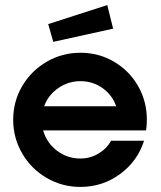

<svg xmlns="http://www.w3.org/2000/svg" viewBox="-20 -729 633 757"><path d="M32 -257Q32 -329 67.5 -389.5Q103 -450 164 -485.5Q225 -521 297 -521Q369 -521 429 -486Q489 -451 524 -390.5Q559 -330 559 -257Q559 -236 556 -215H150Q164 -166 204.5 -135Q245 -104 297 -104Q335 -104 367.5 -123Q400 -142 418 -174H548Q522 -93 453 -42.5Q384 8 297 8Q225 8 164 -27.5Q103 -63 67.5 -124Q32 -185 32 -257ZM438 -310Q423 -354 384.5 -381.5Q346 -409 297 -409Q249 -409 209.5 -381.5Q170 -354 154 -310ZM170 -634 403 -709 426 -616 190 -564Z"/></svg>

Font: Lineal Medium
Style: Regular
Weight: 600
Designer: Created by Frank Adebiaye with contributions from Anton Moglia & Ariel Martín Pérez
Created by Frank ADEBIAYE with FontF
Foundry: Velvetyne Type Foundry
Version: Version 2.000